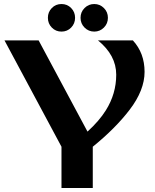

<svg xmlns="http://www.w3.org/2000/svg" viewBox="-20 -939 776 959"><path d="M287.1 0V-206.1L2.4 -737.3H172.9L417 -281.7Q475.6 -335 508.8 -388.2Q560.5 -470.7 560.5 -565.9Q560.5 -663.1 469.2 -737.3H643.6Q702.1 -673.8 702.1 -580.1Q702.1 -488.3 627.4 -390.6Q556.6 -297.9 443.4 -206.1V0ZM402.3 -898.9Q422.4 -918.9 450.7 -918.9Q479 -918.9 499 -898.9Q519 -878.9 519 -850.1Q519 -821.3 499 -801.3Q479 -781.2 450.7 -781.2Q422.4 -781.2 402.3 -801.3Q382.3 -821.3 382.3 -850.1Q382.3 -878.9 402.3 -898.9ZM238.8 -898.9Q258.3 -918.9 287.1 -918.9Q315.9 -918.9 335.4 -898.9Q355 -878.9 355 -850.1Q355 -821.3 335.4 -801.3Q315.9 -781.2 287.1 -781.2Q258.3 -781.2 238.8 -801.3Q219.2 -821.3 219.2 -850.1Q219.2 -878.9 238.8 -898.9Z"/></svg>

Font: Berenika
Style: Bold
Weight: 700
Designer: Wojciech Kalinowski "wmk69" (wmk69@o2.pl)
Foundry: Wojciech Kalinowski "wmk69" (wmk69@o2.pl)
Version: Version 3.1.0; 2021-05-14